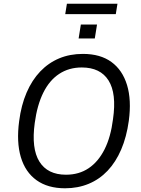

<svg xmlns="http://www.w3.org/2000/svg" viewBox="-20 -1004 761 1033"><path d="M330 9Q237 9 176.5 -34.5Q116 -78 92 -159Q68 -240 83 -352Q94 -438 123 -505.5Q152 -573 196.5 -619.5Q241 -666 298.5 -690Q356 -714 426 -714Q520 -714 579.5 -670.5Q639 -627 663.5 -546.5Q688 -466 673 -354Q661 -267 632 -199.5Q603 -132 559 -85.5Q515 -39 457 -15Q399 9 330 9ZM335 -64Q405 -64 457 -99Q509 -134 542.5 -200.5Q576 -267 588 -363Q608 -501 564 -571Q520 -641 420 -641Q351 -641 298.5 -606.5Q246 -572 213 -505.5Q180 -439 167 -343Q148 -205 192 -134.5Q236 -64 335 -64ZM331 -928 340 -984H612L603 -928ZM403 -797 415 -872H502L490 -797Z"/></svg>

Font: Nunito Sans 10pt SemiCondensed
Style: Italic
Weight: 400
Width: 4
Italic angle: -9°
Designer: Vernon Adams
Foundry: Vernon Adams
Version: Version 3.101;gftools[0.9.27]